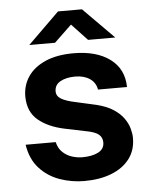

<svg xmlns="http://www.w3.org/2000/svg" viewBox="-52 -750 631 804"><g transform="rotate(-5 263.5 -348.5)"><path d="M270.7 10Q216.7 10 166.9 -7.7Q117.1 -25.4 82.4 -63.6Q47.7 -101.8 38.3 -162.8H164.7Q171.3 -135.2 188.7 -119.3Q206.1 -103.3 228 -96.6Q249.9 -89.9 270 -89.9Q311.8 -89.9 337.5 -103.2Q363.2 -116.6 363.2 -144Q363.2 -165.2 348.2 -177.7Q333.1 -190.2 298 -196.7L206.9 -215.6Q138.4 -229.9 96.8 -264.7Q55.2 -299.6 54.5 -363.4Q54.2 -410 78.9 -447Q103.7 -484 152.2 -505.5Q200.8 -527 271.4 -527Q367.1 -527 424.2 -484.9Q481.2 -442.8 482.3 -366.6H360.4Q355.1 -396.7 330.7 -412.9Q306.3 -429.2 269.7 -429.2Q232.1 -429.2 207.5 -415.6Q182.8 -401.9 182.8 -374.4Q182.8 -354.2 202.8 -342.4Q222.8 -330.5 264.9 -322L349 -303.1Q392.3 -292.3 419.5 -274.2Q446.8 -256 461.8 -234.5Q476.8 -213.1 482.6 -191.3Q488.5 -169.6 488.5 -152.2Q488.5 -100.4 460.9 -64.3Q433.3 -28.2 384.3 -9.1Q335.2 10 270.7 10ZM337.1 -577.5 271.3 -647.5 198.2 -577.5H89.9L222 -707.2H322.7L451.4 -577.5Z"/></g></svg>

Font: Public Sans Thin
Style: Regular
Weight: 100
Designer: The Public Sans project authors (U.S. Web Design System). Libre Franklin designed by Pablo Impallari and Rodrigo Fuenzal
Version: Version 1.008